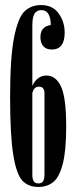

<svg xmlns="http://www.w3.org/2000/svg" viewBox="-20 -730 297 760"><path d="M242 -228Q242 -134 228.5 -81.5Q215 -29 191 -9.5Q167 10 132 10Q92 10 68.5 -15Q45 -40 32.5 -117Q20 -194 20 -346Q20 -501 35.5 -580.5Q51 -660 77 -685Q103 -710 143 -710Q188 -710 212 -677Q236 -644 236 -601Q236 -534 185 -534Q163 -534 151.5 -547Q140 -560 140 -583Q140 -625 181 -631Q181 -658 172 -674Q163 -690 144 -690Q126 -690 117 -676.5Q108 -663 108 -629V-390Q127 -431 164 -431Q201 -431 221.5 -387.5Q242 -344 242 -228ZM156 -361Q156 -387 134 -387Q124 -387 118 -381Q112 -375 108 -363V-38Q108 -21 113.5 -12.5Q119 -4 132 -4Q145 -4 150.5 -12.5Q156 -21 156 -38Z"/></svg>

Font: FFF_Magyar-Nemzet Bold
Style: Regular
Weight: 700
Width: 2
Designer: bBox Type GmbH
Foundry: bBox Type GmbH
Version: Version 0.004